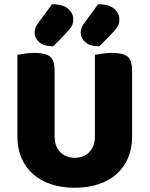

<svg xmlns="http://www.w3.org/2000/svg" viewBox="-20 -866 704 904"><path d="M332 18Q269 18 219 1Q169 -16 134 -47.5Q99 -79 80.5 -123.5Q62 -168 62 -222V-608Q74 -610 97 -613.5Q120 -617 143 -617Q193 -617 215 -600Q237 -583 237 -534V-225Q237 -177 263.5 -150Q290 -123 332 -123Q374 -123 400.5 -150Q427 -177 427 -225V-608Q439 -610 462 -613.5Q485 -617 508 -617Q558 -617 580 -600Q602 -583 602 -534V-222Q602 -168 583.5 -123.5Q565 -79 530 -47.5Q495 -16 445 1Q395 18 332 18ZM225 -846Q277 -846 301 -824.5Q325 -803 325 -775Q325 -753 314.5 -738Q304 -723 282 -700L231 -648Q186 -648 164.5 -667.5Q143 -687 143 -711Q143 -723 147 -734.5Q151 -746 164 -763ZM442 -846Q494 -846 518 -824.5Q542 -803 542 -775Q542 -753 531.5 -738Q521 -723 499 -700L448 -648Q403 -648 381.5 -667.5Q360 -687 360 -711Q360 -723 364 -734.5Q368 -746 381 -763Z"/></svg>

Font: Baloo Chettan 2 ExtraBold
Style: Regular
Weight: 800
Designer: Maithili Shingre, Unnati Kotecha and Ek Type
Foundry: Ek Type
Version: Version 1.640;hotconv 1.0.111;makeotfexe 2.5.65597; ttfautoh